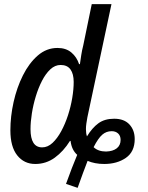

<svg xmlns="http://www.w3.org/2000/svg" viewBox="-20 -780 712 925"><path d="M298 106Q312 67 326 30.5Q340 -6 352 -34Q325 -58 320 -101H317Q286 -51 244 -20.5Q202 10 150 10Q96 10 63 -31.5Q30 -73 30 -152Q30 -219 45.5 -288.5Q61 -358 90.5 -417Q120 -476 162 -512.5Q204 -549 257 -549Q298 -549 324 -527Q350 -505 361 -471H365Q368 -492 371.5 -515Q375 -538 381 -561L422 -760H517L401 -215Q398 -199 396 -184.5Q394 -170 394 -158Q394 -137 399 -123Q424 -164 454 -186Q484 -208 530 -208Q578 -208 603.5 -180.5Q629 -153 629 -110Q629 -49 586.5 -19.5Q544 10 482 10Q459 10 438.5 6Q418 2 402 -5Q392 21 379.5 54.5Q367 88 354 125ZM183 -70Q210 -70 233 -91.5Q256 -113 275 -148Q294 -183 307.5 -224.5Q321 -266 328 -308Q335 -350 335 -385Q335 -424 319.5 -445.5Q304 -467 272 -467Q245 -467 222.5 -446Q200 -425 182.5 -391Q165 -357 152.5 -316Q140 -275 133.5 -233.5Q127 -192 127 -158Q127 -70 183 -70ZM491 -50Q524 -51 542.5 -65.5Q561 -80 561 -106Q561 -126 549 -137Q537 -148 518 -148Q492 -148 472.5 -131Q453 -114 431 -71Q453 -50 491 -50Z"/></svg>

Font: Noto Sans Condensed Medium
Style: Italic
Weight: 500
Width: 3
Italic angle: -12°
Designer: Monotype Design Team
Foundry: Monotype Imaging Inc.
Version: Version 2.013; ttfautohint (v1.8.4.7-5d5b)